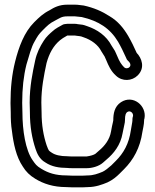

<svg xmlns="http://www.w3.org/2000/svg" viewBox="-20 -751 664 822"><path d="M108 -270C108 -209.2 117 -158.9 132.3 -113.1C139 -93 149.3 -69.8 173.7 -55.8C201.7 -37 233 -32.3 267.5 -32C274.9 -31.2 280.4 -31 288 -31H352C373.6 -31 402.8 -38.7 420.5 -54.2L436.2 -68C467.3 -94.1 496 -130.2 504.6 -179.6C508.4 -198.3 509.3 -200.6 512.5 -217.7C514.2 -225.3 515 -229.5 515 -236C515 -260.6 519.4 -267.8 525.2 -271.6C537.5 -279.6 551.2 -267.4 549.6 -254.5C548.6 -250.9 547 -246.2 547 -242V-236C547 -228.8 542.1 -206.8 540.3 -193.5C531.9 -135 508.8 -95.1 475.8 -62.2L456.9 -43.3C443.8 -31.8 430.8 -21.1 419.9 -15.9C398.4 -6.9 379.4 0 356 0C349.2 0 342.6 1 335 1H288C279 1 271.5 0 264 0C217.7 0 186.1 -10.6 156.9 -28.4C135.6 -41.2 131.6 -48 119.5 -65.3C89.2 -108.6 76 -192.4 76 -270C76 -282.7 75.6 -297.6 75 -310.6C75.1 -373.6 81 -425.6 93.1 -474.3C105 -513.1 113.5 -549.3 128.7 -574.5C140.2 -595.2 145.2 -603.8 161.7 -620.3C183.5 -642.1 192.4 -651.2 215.2 -662.6C235.5 -672.8 242.9 -681 268 -681H301C307 -681 316.7 -678.7 330 -678C402.6 -661.3 451.3 -629.3 485.5 -572.3C497.6 -551.5 509.6 -526.5 519.9 -503.5C521.2 -498.5 524.3 -494 527.7 -491C540.2 -480.3 540.5 -469.8 534.3 -463.7C527.7 -457 517.1 -457.3 511.7 -462.7C498.9 -475.5 491.7 -487 481 -512.9L472.8 -531.2C472.4 -532.2 471.6 -533.7 471.1 -534.4L457.8 -555.4C435.2 -598.6 395.3 -624.7 354.3 -638.6C347.2 -641.3 335.9 -645.5 325.9 -646L313.2 -647.5C305.7 -649.1 304.6 -649 300 -649H268C264.4 -649 259.1 -648.2 257.8 -647.9C253.8 -647.5 250.7 -646.5 247.6 -644.7C236.7 -638.5 217.5 -629.4 204.1 -616.5C195.1 -608.6 177.5 -593.5 167.2 -576.4C151.3 -552.1 137.3 -523.9 130.6 -492.2C119.3 -439.6 107 -381.3 107 -312C107 -297.4 108 -283.2 108 -270ZM26 -270C26 -241.4 26.8 -216.4 31.2 -189.5C37.5 -137 49.3 -79 78 -37.4C90.6 -16.7 107.2 0.1 131.1 14.4C166.6 36.1 208.7 49.8 262.9 50C270.6 50.6 279.1 51 288 51H335C342.9 51 348.2 50.8 357.3 50C389.7 49.7 417.2 39.4 440.1 29.9C462.4 19.5 479.1 5.3 491.7 -7.3L511.2 -26.8C550.7 -66.4 579.9 -117.5 589.7 -186.5C591.1 -195.6 597 -217.7 597 -236V-238.5C597.6 -240.5 598.2 -242.2 598.6 -244.4C608.6 -298.1 549.7 -347.4 497.8 -313.4C469.7 -295 465 -263.8 465 -236C465 -235.9 464.8 -233.2 463.7 -229.1C459.2 -211 459.6 -209.7 455.4 -188.5C449.6 -153.8 428.8 -126.8 403.8 -106L388.4 -92.5C381.7 -87.9 368.7 -83.7 350.2 -81H288C279.6 -81 275 -82 269 -82C238.2 -82 215.5 -87.6 201.3 -97.5C187.7 -107 189.6 -103.1 179.5 -129.4C166.3 -169.4 158 -214.3 158 -270C158 -283.8 157.7 -296.8 157 -312.6C157.1 -374.4 168.1 -428.7 179.3 -481.1C190.7 -522.5 208.4 -555 237 -578.8C244.2 -584.8 253.1 -590.6 268.3 -599H300C301.8 -599 303.2 -598.4 304.9 -598.2L320.9 -596.2C326.3 -595.5 327.5 -595.3 337.7 -591.4C371.4 -580.2 400.2 -558.7 413.6 -531.8C413.9 -531.3 414.5 -530.3 414.9 -529.6L427.9 -509.1L435 -493.1C444.5 -470.5 454.3 -446.6 477 -426.6C503.4 -401.5 544.7 -403.3 569.7 -428.3C602.7 -461.4 586.1 -503.2 565.4 -524.2C554.3 -549 542.3 -574.1 528.5 -597.7C508.5 -631.1 485.1 -660.6 448 -682.3C416.1 -702.8 382.4 -717.6 338.4 -727.4C337.1 -727.7 334.8 -728 333 -728C327.3 -728 316.6 -731 301 -731H268C233.6 -731 211.8 -719.3 191.7 -706.8C164.2 -692.9 147.4 -676.7 126.3 -655.7C83.7 -613.1 60.6 -550.4 44.7 -487.1C31.1 -432.5 25 -375.8 25 -310C25 -296 26 -282.6 26 -270Z"/></svg>

Font: HoneyBee
Style: Str
Weight: 700
Foundry: Cannot Into Space Fonts
Version: Version 0.89